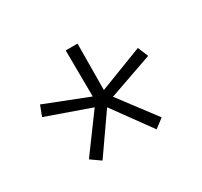

<svg xmlns="http://www.w3.org/2000/svg" viewBox="-73 -794 488 464"><g transform="rotate(-30 171.0 -562.5)"><path d="M33 -618 22 -589 144 -546 69 -444 96 -425 170 -531 247 -425 272 -444 195 -546 318 -589 306 -618 184 -571 185 -700H152L153 -571Z"/></g></svg>

Font: Advent Pro ExtraLight
Style: Regular
Weight: 250
Version: Version 3.000